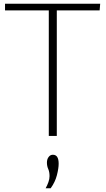

<svg xmlns="http://www.w3.org/2000/svg" viewBox="-20 -730 567 1031"><path d="M518 -710 515 -674H285V0H242V-674H7V-710ZM225 281Q234 265 240 248Q246 231 246 216Q246 193 239 177.5Q232 162 232 143Q232 125 241 113Q250 101 264 101Q295 101 295 149Q295 174 285.5 211Q276 248 252 281Z"/></svg>

Font: Livvic ExtraLight
Style: Regular
Weight: 275
Designer: Jacques Le Bailly, Baron von Fonthausen
Version: Version 1.001; ttfautohint (v1.8.2)